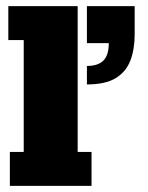

<svg xmlns="http://www.w3.org/2000/svg" viewBox="-20 -603 479 623"><path d="M12 0V-110H57V-473H7V-583H232V-110H277V0ZM262 -329V-389Q298 -389 315.5 -406.5Q333 -424 333 -463H262V-583H417V-492Q417 -443 403 -406.5Q389 -370 355.5 -349.5Q322 -329 262 -329Z"/></svg>

Font: Rokkitt Black
Style: Regular
Weight: 900
Designer: Vernon Adams
Foundry: Vernon Adams
Version: Version 3.103